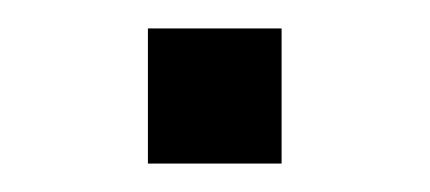

<svg xmlns="http://www.w3.org/2000/svg" viewBox="-20 -115 302 135"><path d="M84 -95H178V0H84Z"/></svg>

Font: Noto Sans Syriac Eastern
Style: Regular
Weight: 400
Designer: Patrick Giasson and the Monotype Design Team
Foundry: Monotype Imaging Inc.
Version: Version 3.001; ttfautohint (v1.8.4.7-5d5b)